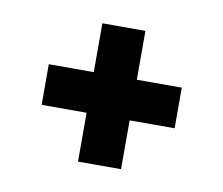

<svg xmlns="http://www.w3.org/2000/svg" viewBox="-45 -502 455 391"><g transform="rotate(10 182.5 -306.0)"><path d="M138 -163V-264H45V-348H138V-449H227V-348H320V-264H227V-163Z"/></g></svg>

Font: Bricolage Grotesque 10pt Condensed Medium
Style: Regular
Weight: 500
Width: 3
Designer: Mathieu Triay
Foundry: Atelier Triay
Version: Version 1.000; ttfautohint (v1.8.4.7-5d5b);gftools[0.9.32]